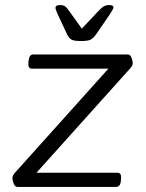

<svg xmlns="http://www.w3.org/2000/svg" viewBox="-20 -738 575 758"><path d="M49 0Q39 0 34 -13Q29 -26 29 -36Q29 -44 39 -56L408 -467H106Q90 -467 92 -490L93 -500Q96 -523 111 -523H484Q494 -523 499 -510.5Q504 -498 504 -487Q504 -479 493 -467L124 -56H444Q460 -56 458 -33L457 -23Q455 0 438 0ZM412 -718Q428 -718 428 -709Q428 -703 412 -679L359 -602Q349 -588 338.5 -582Q328 -576 300 -576Q271 -576 261.5 -582Q252 -588 245 -602L209 -679Q199 -700 199 -707Q199 -718 217 -718Q230 -718 237 -713Q244 -708 252 -696L303 -625L370 -696Q381 -708 390 -713Q399 -718 412 -718Z"/></svg>

Font: Asap Semi Expanded Semi Expanded Light
Style: Italic
Weight: 300
Width: 6
Italic angle: -6°
Designer: Pablo Cosgaya
Foundry: Omnibus-Type
Version: Version 3.001; ttfautohint (v1.8.4.7-5d5b)